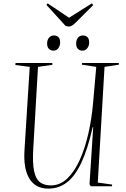

<svg xmlns="http://www.w3.org/2000/svg" viewBox="-20 -1103 746 1137"><path d="M559 -22 644 -10 643 0H517L510 -12L532 -350H529Q499 -218 461 -138Q423 -58 375 -22Q327 14 266 14Q191 14 154.5 -44.5Q118 -103 125 -214L156 -707L71 -718L72 -730H290V-719L205 -707L177 -223Q172 -139 181.5 -91.5Q191 -44 216 -24.5Q241 -5 281 -5Q336 -5 379 -46.5Q422 -88 453 -157.5Q484 -227 503.5 -313.5Q523 -400 531 -491L550 -707L465 -720L466 -730H684V-720L599 -707ZM259 -845Q259 -866 270 -879.5Q281 -893 300 -893Q316 -893 326 -883.5Q336 -874 336 -851Q336 -832 325.5 -817.5Q315 -803 297 -803Q281 -803 270 -813.5Q259 -824 259 -845ZM431 -845Q431 -866 441.5 -879.5Q452 -893 471 -893Q488 -893 498 -883Q508 -873 508 -851Q508 -832 497 -817.5Q486 -803 468 -803Q452 -803 441.5 -813.5Q431 -824 431 -845ZM255 -1074 262 -1083 389 -998 524 -1083 532 -1073 428 -969Q405 -946 389 -946Q377 -946 367 -951Z"/></svg>

Font: Display Extralight
Style: Italic
Weight: 200
Italic angle: -2°
Designer: Latin by Veronika Burian and Jose Scaglione. Greek by Irene Vlachou. Cyrillic by Vera Evstafieva
Foundry: TypeTogether
Version: Version 3.002